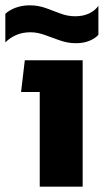

<svg xmlns="http://www.w3.org/2000/svg" viewBox="-28 -700 389 720"><path d="M257 -538Q226 -538 196.5 -548.5Q167 -559 139.5 -569Q112 -579 86 -579Q57 -579 33.5 -569Q10 -559 -8 -541V-648Q6 -662 30.5 -671Q55 -680 83 -680Q115 -680 143 -670Q171 -660 198 -649.5Q225 -639 254 -639Q284 -639 306 -649.5Q328 -660 341 -678V-570Q331 -557 308.5 -547.5Q286 -538 257 -538ZM121 0V-355H51L65 -474H282V0Z"/></svg>

Font: Kanit SemiBold
Style: Regular
Weight: 600
Designer: Katatrad Team
Foundry: CadsonDemak
Version: Version 2.000; ttfautohint (v1.8.3)